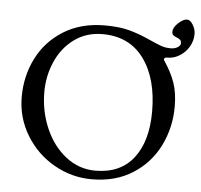

<svg xmlns="http://www.w3.org/2000/svg" viewBox="-52 -775 881 843"><g transform="rotate(5 388.5 -353.5)"><path d="M45 -320Q45 -412 84.5 -490.5Q124 -569 200.5 -616.5Q277 -664 382 -664Q446 -664 490 -652Q534 -640 578 -620Q616 -603 635 -596Q654 -589 678 -589Q696 -589 708.5 -597Q721 -605 721 -615Q721 -624 716.5 -629Q712 -634 702 -638Q691 -642 685 -647Q679 -652 679 -663Q679 -681 700.5 -701Q722 -721 739 -721Q753 -721 765 -701Q777 -681 777 -661Q777 -631 762 -605Q747 -579 721.5 -563Q696 -547 667 -547Q657 -547 654 -542.5Q651 -538 654 -534Q687 -485 702.5 -440.5Q718 -396 718 -335Q718 -243 678.5 -163Q639 -83 563 -34.5Q487 14 382 14Q294 14 216.5 -30Q139 -74 92 -151Q45 -228 45 -320ZM621 -305Q621 -451 557 -538Q493 -625 375 -625Q304 -625 251 -586.5Q198 -548 170 -484.5Q142 -421 142 -350Q142 -265 174.5 -190Q207 -115 265 -70Q323 -25 395 -25Q505 -25 563 -99.5Q621 -174 621 -305Z"/></g></svg>

Font: EB Garamond
Style: Regular
Weight: 400
Designer: Georg Duffner and Octavio Pardo
Foundry: Georg Duffner
Version: Version 1.000; ttfautohint (v1.6)